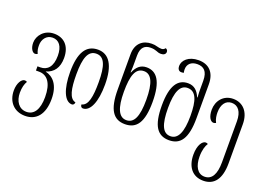

<svg xmlns="http://www.w3.org/2000/svg" viewBox="-135 -1138 2446 1756"><g transform="rotate(20 1088.0 -260.0)"><path d="M215 251C324 251 392 173 392 24C392 -115 329 -177 256 -194V-196C329 -217 371 -274 371 -368C371 -488 304 -547 211 -547C114 -547 57 -472 57 -404C57 -345 85 -314 106 -314C115 -314 123 -316 131 -321C117 -352 115 -373 115 -402C115 -455 148 -508 210 -508C271 -508 310 -461 310 -368C310 -262 264 -214 196 -214H168V-173H199C279 -173 330 -108 330 27C330 149 287 212 214 212C141 212 99 149 99 67C99 17 110 -21 126 -47C120 -51 113 -54 104 -54C72 -54 40 -4 40 67C40 173 105 251 215 251Z M583 6C596 6 607 -7 607 -23C545 -36 527 -127 527 -268C527 -428 557 -507 636 -507C715 -507 744 -428 744 -268C744 -128 728 -37 665 -24C665 -7 674 6 689 6C761 6 806 -100 806 -268C806 -456 745 -547 638 -547C523 -547 466 -457 466 -268C466 -102 511 6 583 6Z M1099 10C1212 10 1269 -68 1269 -267C1269 -469 1209 -547 1111 -547C1049 -547 1014 -509 991 -454H987C990 -485 990 -520 990 -549V-618C990 -700 1029 -728 1084 -728C1110 -728 1126 -724 1142 -718C1158 -711 1171 -707 1190 -707C1216 -707 1235 -720 1235 -742C1235 -760 1223 -768 1213 -771C1205 -759 1194 -752 1177 -752C1163 -752 1149 -755 1133 -759C1119 -764 1101 -766 1080 -766C996 -766 930 -715 930 -610V-266C930 -68 988 10 1099 10ZM1099 -29C1025 -29 990 -109 990 -266C990 -421 1017 -506 1100 -506C1171 -506 1208 -432 1208 -266C1208 -102 1173 -29 1099 -29Z M1529 10C1639 10 1697 -68 1697 -266V-595C1697 -715 1631 -771 1536 -771C1436 -771 1384 -714 1384 -660C1384 -634 1397 -613 1421 -613C1431 -613 1439 -614 1446 -616C1443 -627 1442 -638 1442 -649C1442 -699 1476 -733 1536 -733C1598 -733 1638 -701 1638 -608V-542C1638 -513 1638 -478 1641 -447H1637C1614 -502 1579 -540 1517 -540C1418 -540 1359 -462 1359 -267C1359 -68 1416 10 1529 10ZM1528 -29C1454 -29 1420 -102 1420 -266C1420 -424 1456 -498 1527 -498C1610 -498 1638 -414 1638 -266C1638 -109 1602 -29 1528 -29Z M1949 251C2056 251 2114 173 2114 22V-358C2114 -478 2048 -547 1954 -547C1858 -547 1801 -472 1801 -386C1801 -315 1829 -279 1856 -279C1864 -279 1872 -281 1880 -286C1862 -319 1859 -355 1859 -382C1859 -455 1892 -508 1953 -508C2015 -508 2054 -459 2054 -365V34C2054 149 2019 212 1948 212C1878 212 1843 145 1843 54C1843 -10 1858 -54 1875 -79C1869 -83 1862 -86 1853 -86C1821 -86 1784 -37 1784 56C1784 173 1842 251 1949 251Z"/></g></svg>

Font: Noto Serif Georgian ExtraCondensed Light
Style: Regular
Weight: 300
Width: 2
Designer: Monotype Design Team, Akaki Razmadze
Foundry: Google LLC
Version: Version 2.003